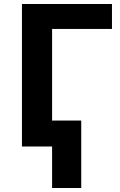

<svg xmlns="http://www.w3.org/2000/svg" viewBox="-20 -734 601 962"><path d="M241 0H90V-714H541V-589H241V-130H387V208H241Z"/></svg>

Font: OpenSansMMV
Style: Bold
Weight: 700
Foundry: Ascender Corporation
Version: Version 4.001